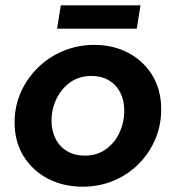

<svg xmlns="http://www.w3.org/2000/svg" viewBox="-20 -691 660 723"><path d="M291 12Q219 12 161 -18Q103 -48 69 -102.5Q35 -157 35 -230Q35 -292 59 -345Q83 -398 124.5 -438Q166 -478 220 -500Q274 -522 335 -522Q406 -522 463 -492Q520 -462 553.5 -407.5Q587 -353 587 -279Q587 -218 564 -165Q541 -112 500.5 -72Q460 -32 406.5 -10Q353 12 291 12ZM299 -105Q346 -105 379.5 -129.5Q413 -154 430.5 -192.5Q448 -231 448 -274Q448 -313 433 -342.5Q418 -372 390 -388.5Q362 -405 324 -405Q278 -405 244.5 -381Q211 -357 192.5 -318.5Q174 -280 174 -236Q174 -199 189 -169Q204 -139 232.5 -122Q261 -105 299 -105ZM195 -583 209 -671H509L495 -583Z"/></svg>

Font: MuseoModerno Thin SemiBold
Style: Italic
Weight: 600
Italic angle: -9°
Version: Version 1.003